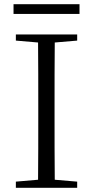

<svg xmlns="http://www.w3.org/2000/svg" viewBox="-20 -888 440 908"><path d="M44 -822H356V-868H44ZM55 -696 160 -687C161 -590 161 -490 161 -390V-335C161 -235 161 -136 160 -38L55 -29V0H345V-29L239 -38C238 -137 238 -235 238 -335V-390C238 -490 238 -590 239 -687L345 -696V-725H55Z"/></svg>

Font: Noto Serif CJK SC Light
Style: Regular
Weight: 300
Designer: Ryoko NISHIZUKA 西塚涼子 (kana & ideographs); Frank Grießhammer (Latin, Greek & Cyrillic); Wenlong ZHANG 张文龙 (bopomofo); San
Foundry: Adobe
Version: Version 2.001;hotconv 1.1.0;makeotfexe 2.6.0